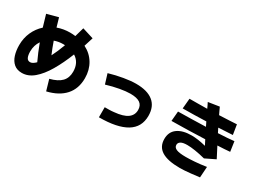

<svg xmlns="http://www.w3.org/2000/svg" viewBox="-50 -1539 3099 2328"><g transform="rotate(30 1500.0 -374.5)"><path d="M614 72 570 -79Q679 -107 729 -159.5Q779 -212 779 -297Q779 -426 683 -485Q624 -336 556 -220.5Q488 -105 410.5 -39.5Q333 26 245 26Q176 26 133 -11Q90 -48 70 -111Q50 -174 50 -252Q50 -350 87.5 -433.5Q125 -517 192 -577Q167 -656 143 -743L300 -785Q318 -721 336 -661Q418 -691 510 -691Q549 -691 585 -686Q604 -748 622 -816L780 -767Q760 -701 740 -640Q836 -592 889 -503.5Q942 -415 942 -301Q942 -154 858 -60Q774 34 614 72ZM510 -528Q444 -528 386 -507Q417 -418 451 -339Q471 -378 491.5 -425Q512 -472 532 -527Q522 -528 510 -528ZM204 -252Q204 -199 218.5 -168Q233 -137 268 -137Q301 -137 344 -180Q295 -283 250 -405Q204 -338 204 -252Z M1325 24V-117Q1353 -117 1387 -117.5Q1421 -118 1453 -122Q1576 -133 1634.5 -175Q1693 -217 1693 -289Q1693 -353 1650 -384Q1607 -415 1515 -415Q1455 -415 1368.5 -399.5Q1282 -384 1190 -356L1148 -492Q1247 -521 1344.5 -537.5Q1442 -554 1514 -554Q1672 -554 1754.5 -487.5Q1837 -421 1837 -291Q1837 -132 1708 -54Q1579 24 1325 24Z M2109 -378 2121 -516Q2212 -517 2311.5 -519.5Q2411 -522 2507 -525Q2493 -553 2478 -584Q2395 -581 2311.5 -579Q2228 -577 2151 -577L2164 -720Q2220 -720 2283.5 -720.5Q2347 -721 2411 -722Q2403 -740 2394 -759Q2385 -778 2375 -797L2530 -821Q2539 -801 2550 -777.5Q2561 -754 2574 -727Q2647 -730 2710 -733Q2773 -736 2817 -739L2839 -602Q2758 -596 2641 -591Q2656 -562 2671 -531Q2738 -534 2794.5 -538Q2851 -542 2893 -547L2913 -409Q2879 -406 2835 -403Q2791 -400 2740 -398Q2787 -305 2817 -249L2677 -181Q2599 -201 2534.5 -211Q2470 -221 2424 -221Q2361 -221 2333 -203.5Q2305 -186 2305 -157Q2305 -120 2345.5 -103Q2386 -86 2477 -86Q2524 -86 2597 -91Q2670 -96 2761 -110L2751 42Q2682 51 2633 56Q2584 61 2548 63.5Q2512 66 2481 66Q2311 66 2227 14Q2143 -38 2143 -146Q2143 -245 2214 -296.5Q2285 -348 2411 -348Q2497 -348 2611 -319Q2592 -356 2575 -390Q2463 -385 2342 -382Q2221 -379 2109 -378Z"/></g></svg>

Font: Murecho ExtraBold
Style: Regular
Weight: 800
Designer: Neil Summerour
Foundry: Positype
Version: Version 1.010; ttfautohint (v1.8.3)